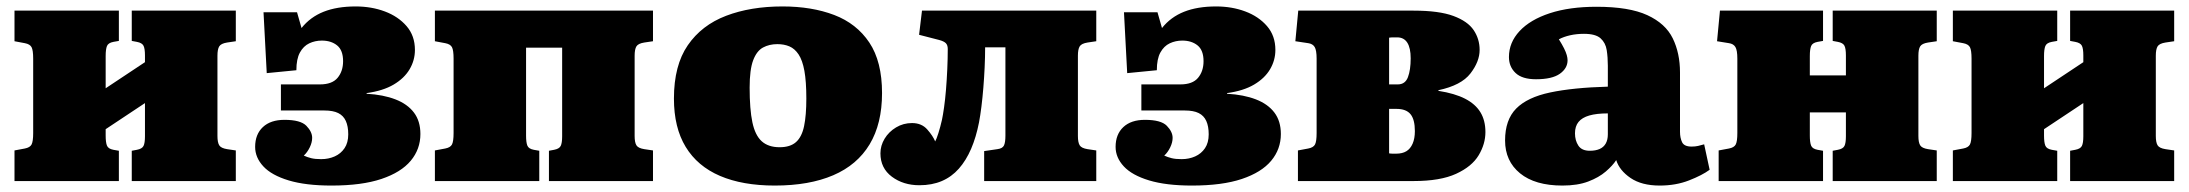

<svg xmlns="http://www.w3.org/2000/svg" viewBox="-20 -562 6794 596"><path d="M25 0V-95L57 -101Q73 -104 78 -113.5Q83 -123 83 -149V-380Q83 -406 78 -415.5Q73 -425 57 -428L25 -434V-529H349V-435L332 -432Q316 -429 312 -419Q308 -409 308 -388V-288L430 -369V-390Q430 -411 425.5 -420Q421 -429 405 -432L389 -435V-529H712V-434L685 -430Q666 -427 660.5 -418Q655 -409 655 -389V-140Q655 -120 660.5 -111Q666 -102 685 -99L712 -95V0H389V-94L405 -97Q421 -100 425.5 -109Q430 -118 430 -139V-242L308 -161V-141Q308 -120 312 -110Q316 -100 332 -97L349 -94V0Z M1009 14Q929 14 876 -2Q823 -18 797.5 -45.5Q772 -73 772 -106Q772 -145 796 -167.5Q820 -190 863 -190Q913 -190 931 -171.5Q949 -153 949 -134Q949 -120 941.5 -104.5Q934 -89 923 -79Q934 -74 946 -71Q958 -68 977 -68Q1000 -68 1019 -76.5Q1038 -85 1049.5 -102Q1061 -119 1061 -145Q1061 -170 1053.5 -186.5Q1046 -203 1030 -211Q1014 -219 987 -219H852V-300H973Q1011 -300 1028 -320.5Q1045 -341 1045 -372Q1045 -406 1026.5 -421Q1008 -436 979 -436Q958 -436 940 -427.5Q922 -419 911 -399Q900 -379 900 -344L808 -335L798 -524H902L916 -475Q943 -509 984.5 -525.5Q1026 -542 1084 -542Q1133 -542 1174.5 -526.5Q1216 -511 1242 -481Q1268 -451 1268 -407Q1268 -375 1251.5 -347Q1235 -319 1202 -299.5Q1169 -280 1118 -273V-271Q1170 -268 1207.5 -253.5Q1245 -239 1265 -212.5Q1285 -186 1285 -146Q1285 -99 1255 -63Q1225 -27 1164 -6.5Q1103 14 1009 14Z M1330 0V-95L1362 -101Q1378 -104 1383 -113.5Q1388 -123 1388 -149V-380Q1388 -406 1383 -415.5Q1378 -425 1362 -428L1330 -434V-529H2007V-434L1980 -430Q1961 -427 1955.5 -418Q1950 -409 1950 -389V-140Q1950 -120 1955.5 -111Q1961 -102 1980 -99L2007 -95V0H1684V-94L1700 -97Q1716 -100 1720.5 -109Q1725 -118 1725 -139V-414H1613V-141Q1613 -120 1617 -110Q1621 -100 1637 -97L1654 -94V0Z M2385 14Q2285 14 2215 -16Q2145 -46 2108.5 -106Q2072 -166 2072 -256Q2072 -359 2115 -421.5Q2158 -484 2234 -513Q2310 -542 2409 -542Q2500 -542 2569.5 -515.5Q2639 -489 2678.5 -430Q2718 -371 2718 -273Q2718 -178 2679.5 -114Q2641 -50 2566.5 -18Q2492 14 2385 14ZM2400 -105Q2433 -105 2451 -121Q2469 -137 2476 -170.5Q2483 -204 2483 -256Q2483 -309 2477 -342Q2471 -375 2459 -393Q2447 -411 2430.5 -418Q2414 -425 2393 -425Q2368 -425 2348.5 -414.5Q2329 -404 2318 -375Q2307 -346 2307 -290Q2307 -223 2315.5 -182.5Q2324 -142 2344.5 -123.5Q2365 -105 2400 -105Z M2834 13Q2784 13 2748.5 -13.5Q2713 -40 2713 -86Q2713 -110 2726 -131.5Q2739 -153 2761.5 -166.5Q2784 -180 2811 -180Q2841 -180 2858.5 -160Q2876 -140 2883 -123Q2887 -130 2893 -149Q2899 -168 2904 -190Q2907 -204 2910.5 -228.5Q2914 -253 2916.5 -283.5Q2919 -314 2920.5 -347Q2922 -380 2922 -410Q2922 -422 2916 -428Q2910 -434 2895 -438L2833 -454L2842 -529H3383V-434L3356 -430Q3337 -427 3331.5 -418Q3326 -409 3326 -389V-140Q3326 -120 3331.5 -111Q3337 -102 3356 -99L3383 -95V0H3035V-93L3076 -99Q3092 -101 3096.5 -110.5Q3101 -120 3101 -141V-415H3038Q3038 -385 3036.5 -353Q3035 -321 3032.5 -290Q3030 -259 3026.5 -231Q3023 -203 3019 -182Q3010 -136 2994.5 -100Q2979 -64 2956.5 -38.5Q2934 -13 2903.5 0Q2873 13 2834 13Z M3680 14Q3600 14 3547 -2Q3494 -18 3468.5 -45.5Q3443 -73 3443 -106Q3443 -145 3467 -167.5Q3491 -190 3534 -190Q3584 -190 3602 -171.5Q3620 -153 3620 -134Q3620 -120 3612.5 -104.5Q3605 -89 3594 -79Q3605 -74 3617 -71Q3629 -68 3648 -68Q3671 -68 3690 -76.5Q3709 -85 3720.5 -102Q3732 -119 3732 -145Q3732 -170 3724.5 -186.5Q3717 -203 3701 -211Q3685 -219 3658 -219H3523V-300H3644Q3682 -300 3699 -320.5Q3716 -341 3716 -372Q3716 -406 3697.5 -421Q3679 -436 3650 -436Q3629 -436 3611 -427.5Q3593 -419 3582 -399Q3571 -379 3571 -344L3479 -335L3469 -524H3573L3587 -475Q3614 -509 3655.5 -525.5Q3697 -542 3755 -542Q3804 -542 3845.5 -526.5Q3887 -511 3913 -481Q3939 -451 3939 -407Q3939 -375 3922.5 -347Q3906 -319 3873 -299.5Q3840 -280 3789 -273V-271Q3841 -268 3878.5 -253.5Q3916 -239 3936 -212.5Q3956 -186 3956 -146Q3956 -99 3926 -63Q3896 -27 3835 -6.5Q3774 14 3680 14Z M4009 0V-95L4041 -101Q4057 -104 4062 -113.5Q4067 -123 4067 -149V-380Q4067 -406 4061 -416Q4055 -426 4041 -428L4001 -434L4010 -529H4368Q4447 -529 4491.5 -512.5Q4536 -496 4554.5 -468.5Q4573 -441 4573 -407Q4573 -371 4544.5 -334Q4516 -297 4445 -282V-280Q4496 -272 4528 -255.5Q4560 -239 4575.5 -213.5Q4591 -188 4591 -152Q4591 -115 4570 -80Q4549 -45 4500 -22.5Q4451 0 4368 0ZM4314 -85Q4333 -85 4345.5 -92.5Q4358 -100 4365 -116Q4372 -132 4372 -155Q4372 -191 4358.5 -207.5Q4345 -224 4315 -224H4292V-86Q4297 -85 4303 -85Q4309 -85 4314 -85ZM4292 -300H4319Q4342 -300 4350.5 -322.5Q4359 -345 4359 -381Q4359 -413 4348.5 -429.5Q4338 -446 4317 -446Q4312 -446 4305 -446Q4298 -446 4292 -445Z M4830 14Q4745 14 4698.5 -24Q4652 -62 4652 -126Q4652 -190 4686.5 -225Q4721 -260 4792 -275Q4863 -290 4971 -293V-358Q4971 -384 4967.5 -406.5Q4964 -429 4948.5 -443Q4933 -457 4897 -457Q4874 -457 4854 -452.5Q4834 -448 4819 -440Q4829 -424 4835 -412Q4841 -400 4843.5 -391Q4846 -382 4846 -375Q4846 -350 4822 -333Q4798 -316 4748 -316Q4705 -316 4684.5 -335.5Q4664 -355 4664 -385Q4664 -430 4697 -465.5Q4730 -501 4791 -521Q4852 -541 4936 -541Q5037 -541 5093.5 -515Q5150 -489 5172.5 -443Q5195 -397 5195 -337V-153Q5195 -134 5201.5 -120.5Q5208 -107 5231 -107Q5242 -107 5251 -109Q5260 -111 5270 -114L5287 -35Q5264 -18 5223 -2Q5182 14 5132 14Q5076 14 5041.5 -9.5Q5007 -33 4997 -65Q4986 -48 4964.5 -29.5Q4943 -11 4910 1.5Q4877 14 4830 14ZM4915 -94Q4933 -94 4945.5 -99.5Q4958 -105 4964.5 -116.5Q4971 -128 4971 -145V-210Q4936 -210 4913.5 -203.5Q4891 -197 4880 -183.5Q4869 -170 4869 -148Q4869 -126 4879.5 -110Q4890 -94 4915 -94Z M5315 0V-95L5347 -101Q5363 -104 5368 -113.5Q5373 -123 5373 -149V-380Q5373 -406 5367 -416Q5361 -426 5347 -428L5310 -434L5319 -529H5639V-435L5622 -432Q5606 -429 5602 -419Q5598 -409 5598 -388V-328H5710V-390Q5710 -411 5705.5 -420Q5701 -429 5685 -432L5669 -435V-529H5992V-434L5965 -430Q5946 -427 5940.5 -418Q5935 -409 5935 -389V-140Q5935 -120 5940.5 -111Q5946 -102 5965 -99L5992 -95V0H5669V-94L5685 -97Q5701 -100 5705.5 -109Q5710 -118 5710 -139V-213H5598V-141Q5598 -120 5602 -110Q5606 -100 5622 -97L5639 -94V0Z M6042 0V-95L6074 -101Q6090 -104 6095 -113.5Q6100 -123 6100 -149V-380Q6100 -406 6095 -415.5Q6090 -425 6074 -428L6042 -434V-529H6366V-435L6349 -432Q6333 -429 6329 -419Q6325 -409 6325 -388V-288L6447 -369V-390Q6447 -411 6442.5 -420Q6438 -429 6422 -432L6406 -435V-529H6729V-434L6702 -430Q6683 -427 6677.5 -418Q6672 -409 6672 -389V-140Q6672 -120 6677.5 -111Q6683 -102 6702 -99L6729 -95V0H6406V-94L6422 -97Q6438 -100 6442.5 -109Q6447 -118 6447 -139V-242L6325 -161V-141Q6325 -120 6329 -110Q6333 -100 6349 -97L6366 -94V0Z"/></svg>

Font: Literata Variable Black
Style: Regular
Weight: 900
Designer: Latin by Veronika Burian and Jose Scaglione. Greek by Irene Vlachou. Cyrillic by Vera Evstafieva.
Foundry: TypeTogether
Version: Version 3.021